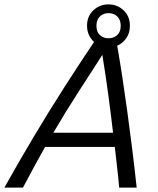

<svg xmlns="http://www.w3.org/2000/svg" viewBox="-59 -858 721 878"><path d="M-39 0Q28 -120 97 -235.5Q166 -351 235.5 -459.5Q305 -568 371 -666Q356 -680 347.5 -698.5Q339 -717 339 -740Q339 -784 368 -811Q397 -838 437 -838Q477 -838 506 -811Q535 -784 535 -740Q535 -707 518.5 -683.5Q502 -660 477 -649Q489 -580 500.5 -505Q512 -430 523 -349Q534 -268 545 -181Q556 -94 566 0H486Q482 -47 476.5 -93Q471 -139 466 -186H147Q122 -141 96.5 -94.5Q71 -48 46 0ZM185 -251H458Q448 -337 436 -426Q424 -515 409 -607Q351 -517 294.5 -429.5Q238 -342 185 -251ZM437 -683Q461 -683 477 -697.5Q493 -712 493 -740Q493 -768 477 -783Q461 -798 437 -798Q414 -798 398 -783Q382 -768 382 -740Q382 -712 398 -697.5Q414 -683 437 -683Z"/></svg>

Font: Ubuntu Sans
Style: Italic
Weight: 400
Italic angle: -13.5°
Designer: Dalton Maag Ltd
Foundry: Dalton Maag Ltd
Version: Version 1.006